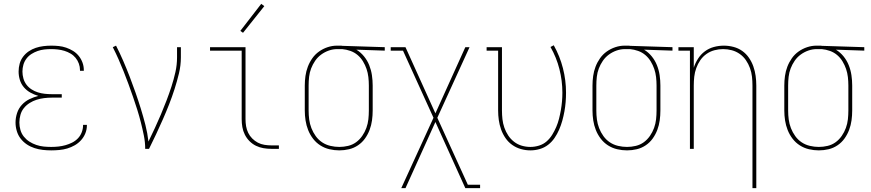

<svg xmlns="http://www.w3.org/2000/svg" viewBox="-20 -776 4540 1001"><path d="M247 8Q225 8 203 5.5Q181 3 159.5 -4Q138 -11 119.5 -23.5Q101 -36 87.5 -53.5Q74 -71 67.5 -93Q61 -115 61 -137Q61 -162 69 -186.5Q77 -211 94 -229.5Q111 -248 133.5 -259Q156 -270 180 -276Q159 -282 139 -293Q119 -304 104.5 -321Q90 -338 83.5 -359.5Q77 -381 77 -403Q77 -424 82.5 -444Q88 -464 100.5 -480.5Q113 -497 130 -508.5Q147 -520 166.5 -526.5Q186 -533 206.5 -535.5Q227 -538 247 -538Q267 -538 286.5 -536Q306 -534 325 -527.5Q344 -521 361 -510.5Q378 -500 390.5 -484.5Q403 -469 410 -450Q417 -431 417 -411Q417 -410 417 -409Q417 -408 417 -407H397Q397 -408 397 -409Q397 -410 397 -411Q397 -428 391 -444.5Q385 -461 374 -474.5Q363 -488 347.5 -497Q332 -506 315.5 -511Q299 -516 281.5 -518Q264 -520 247 -520Q229 -520 211 -518Q193 -516 176 -510Q159 -504 144 -494.5Q129 -485 118 -470.5Q107 -456 102 -438.5Q97 -421 97 -403Q97 -385 102 -367Q107 -349 118 -334.5Q129 -320 144.5 -310Q160 -300 177.5 -294.5Q195 -289 213.5 -287Q232 -285 250 -285H302V-267H250Q230 -267 210 -264.5Q190 -262 171 -256Q152 -250 134.5 -239Q117 -228 104.5 -212.5Q92 -197 86.5 -177Q81 -157 81 -137Q81 -118 86.5 -98.5Q92 -79 104.5 -63.5Q117 -48 133.5 -37.5Q150 -27 169 -20.5Q188 -14 207.5 -12Q227 -10 247 -10Q266 -10 284.5 -12Q303 -14 321 -19Q339 -24 356 -32.5Q373 -41 386 -54.5Q399 -68 406 -86Q413 -104 413 -122Q413 -123 413 -123.5Q413 -124 413 -125H433Q433 -124 433 -123.5Q433 -123 433 -122Q433 -101 425 -81Q417 -61 402.5 -45Q388 -29 369.5 -18.5Q351 -8 331 -2Q311 4 289.5 6Q268 8 247 8Z M737 0Q737 -35 730 -69.5Q723 -104 714.5 -137.5Q706 -171 695.5 -204.5Q685 -238 673.5 -271Q662 -304 650 -337Q638 -370 625 -402.5Q612 -435 598 -467Q584 -499 568 -530L585 -538Q605 -499 622.5 -458.5Q640 -418 656 -376.5Q672 -335 686.5 -293.5Q701 -252 714 -210Q727 -168 738 -125Q749 -82 754 -38Q771 -73 787.5 -108.5Q804 -144 819 -179.5Q834 -215 848 -251.5Q862 -288 874 -325Q886 -362 894.5 -400Q903 -438 903 -477V-530H923V-477Q923 -435 913 -393.5Q903 -352 890 -311.5Q877 -271 861.5 -231.5Q846 -192 829 -153.5Q812 -115 794 -76.5Q776 -38 757 0Z M1395 0Q1374 0 1353.5 -3.5Q1333 -7 1314.5 -16Q1296 -25 1281 -40Q1266 -55 1256.5 -74Q1247 -93 1243.5 -113.5Q1240 -134 1240 -155V-512H1075V-530H1260V-155Q1260 -136 1263 -118Q1266 -100 1274 -83.5Q1282 -67 1295 -54Q1308 -41 1324 -32.5Q1340 -24 1358.5 -21Q1377 -18 1395 -18H1434V0ZM1247 -605 1233 -615 1342 -756 1358 -744Z M1749 8Q1723 8 1697.5 2Q1672 -4 1650 -18Q1628 -32 1612 -53Q1596 -74 1586.5 -98Q1577 -122 1573 -148Q1569 -174 1569 -200V-330Q1569 -355 1572.5 -380Q1576 -405 1585 -428.5Q1594 -452 1608.5 -472.5Q1623 -493 1643.5 -507.5Q1664 -522 1688 -530Q1712 -538 1737 -538Q1740 -538 1743.5 -538Q1747 -538 1750 -538Q1754 -538 1758 -538Q1762 -538 1766 -537L1986 -530V-512L1838 -517Q1861 -503 1878 -482Q1895 -461 1905 -436Q1915 -411 1919 -384Q1923 -357 1923 -330V-200Q1923 -174 1919.5 -148.5Q1916 -123 1907 -99Q1898 -75 1883 -54Q1868 -33 1846.5 -18.5Q1825 -4 1800 2Q1775 8 1749 8ZM1749 -10Q1772 -10 1795 -15.5Q1818 -21 1836.5 -34.5Q1855 -48 1868.5 -67.5Q1882 -87 1890 -109Q1898 -131 1900.5 -154Q1903 -177 1903 -200V-330Q1903 -352 1900.5 -374Q1898 -396 1891 -416.5Q1884 -437 1872.5 -456Q1861 -475 1844.5 -489Q1828 -503 1807 -510.5Q1786 -518 1764 -520H1750Q1747 -520 1744.5 -520Q1742 -520 1739 -520Q1716 -520 1694.5 -512.5Q1673 -505 1654.5 -491.5Q1636 -478 1623 -459Q1610 -440 1602 -419Q1594 -398 1591.5 -375.5Q1589 -353 1589 -330V-200Q1589 -176 1592 -153Q1595 -130 1603.5 -108Q1612 -86 1626 -66.5Q1640 -47 1659.5 -34Q1679 -21 1702.5 -15.5Q1726 -10 1749 -10Z M2072 205 2240 -162 2081 -512H2017V-530H2094L2250 -185L2406 -530H2428L2260 -162L2419 187H2483V205H2406L2250 -140L2094 205Z M2745 8Q2720 8 2695.5 1Q2671 -6 2650.5 -20.5Q2630 -35 2615.5 -56Q2601 -77 2592.5 -101Q2584 -125 2580.5 -150Q2577 -175 2577 -200V-512H2517V-530H2597V-200Q2597 -177 2599.5 -154.5Q2602 -132 2609.5 -110.5Q2617 -89 2629.5 -70Q2642 -51 2660 -37Q2678 -23 2700 -16.5Q2722 -10 2745 -10Q2768 -10 2790.5 -17Q2813 -24 2830 -39Q2847 -54 2859 -73.5Q2871 -93 2880 -114Q2889 -135 2894.5 -157Q2900 -179 2904 -201.5Q2908 -224 2910 -247Q2912 -270 2912 -293Q2912 -355 2896.5 -416Q2881 -477 2850 -531L2867 -540Q2899 -483 2915 -420Q2931 -357 2931 -293Q2931 -268 2929 -243.5Q2927 -219 2922.5 -194.5Q2918 -170 2911.5 -146.5Q2905 -123 2895 -100Q2885 -77 2871 -56.5Q2857 -36 2837.5 -21Q2818 -6 2794 1Q2770 8 2745 8Z M3249 8Q3223 8 3197.5 2Q3172 -4 3150 -18Q3128 -32 3112 -53Q3096 -74 3086.5 -98Q3077 -122 3073 -148Q3069 -174 3069 -200V-330Q3069 -355 3072.5 -380Q3076 -405 3085 -428.5Q3094 -452 3108.5 -472.5Q3123 -493 3143.5 -507.5Q3164 -522 3188 -530Q3212 -538 3237 -538Q3240 -538 3243.5 -538Q3247 -538 3250 -538Q3254 -538 3258 -538Q3262 -538 3266 -537L3486 -530V-512L3338 -517Q3361 -503 3378 -482Q3395 -461 3405 -436Q3415 -411 3419 -384Q3423 -357 3423 -330V-200Q3423 -174 3419.5 -148.5Q3416 -123 3407 -99Q3398 -75 3383 -54Q3368 -33 3346.5 -18.5Q3325 -4 3300 2Q3275 8 3249 8ZM3249 -10Q3272 -10 3295 -15.5Q3318 -21 3336.5 -34.5Q3355 -48 3368.5 -67.5Q3382 -87 3390 -109Q3398 -131 3400.5 -154Q3403 -177 3403 -200V-330Q3403 -352 3400.5 -374Q3398 -396 3391 -416.5Q3384 -437 3372.5 -456Q3361 -475 3344.5 -489Q3328 -503 3307 -510.5Q3286 -518 3264 -520H3250Q3247 -520 3244.5 -520Q3242 -520 3239 -520Q3216 -520 3194.5 -512.5Q3173 -505 3154.5 -491.5Q3136 -478 3123 -459Q3110 -440 3102 -419Q3094 -398 3091.5 -375.5Q3089 -353 3089 -330V-200Q3089 -176 3092 -153Q3095 -130 3103.5 -108Q3112 -86 3126 -66.5Q3140 -47 3159.5 -34Q3179 -21 3202.5 -15.5Q3226 -10 3249 -10Z M3903 205V-330Q3903 -353 3900.5 -376Q3898 -399 3890 -421Q3882 -443 3869 -462Q3856 -481 3837 -494.5Q3818 -508 3795.5 -514Q3773 -520 3750 -520Q3727 -520 3704.5 -514Q3682 -508 3663 -494.5Q3644 -481 3631 -462Q3618 -443 3610 -421Q3602 -399 3599.5 -376Q3597 -353 3597 -330V0H3577V-512H3517V-530H3597V-423Q3605 -448 3619.5 -470.5Q3634 -493 3655 -508.5Q3676 -524 3701.5 -531Q3727 -538 3754 -538Q3779 -538 3804 -531.5Q3829 -525 3849.5 -510.5Q3870 -496 3884.5 -475Q3899 -454 3907.5 -430Q3916 -406 3919.5 -380.5Q3923 -355 3923 -330V205Z M4249 8Q4223 8 4197.5 2Q4172 -4 4150 -18Q4128 -32 4112 -53Q4096 -74 4086.5 -98Q4077 -122 4073 -148Q4069 -174 4069 -200V-330Q4069 -355 4072.5 -380Q4076 -405 4085 -428.5Q4094 -452 4108.5 -472.5Q4123 -493 4143.5 -507.5Q4164 -522 4188 -530Q4212 -538 4237 -538Q4240 -538 4243.5 -538Q4247 -538 4250 -538Q4254 -538 4258 -538Q4262 -538 4266 -537L4486 -530V-512L4338 -517Q4361 -503 4378 -482Q4395 -461 4405 -436Q4415 -411 4419 -384Q4423 -357 4423 -330V-200Q4423 -174 4419.5 -148.5Q4416 -123 4407 -99Q4398 -75 4383 -54Q4368 -33 4346.5 -18.5Q4325 -4 4300 2Q4275 8 4249 8ZM4249 -10Q4272 -10 4295 -15.5Q4318 -21 4336.5 -34.5Q4355 -48 4368.5 -67.5Q4382 -87 4390 -109Q4398 -131 4400.5 -154Q4403 -177 4403 -200V-330Q4403 -352 4400.5 -374Q4398 -396 4391 -416.5Q4384 -437 4372.5 -456Q4361 -475 4344.5 -489Q4328 -503 4307 -510.5Q4286 -518 4264 -520H4250Q4247 -520 4244.5 -520Q4242 -520 4239 -520Q4216 -520 4194.5 -512.5Q4173 -505 4154.5 -491.5Q4136 -478 4123 -459Q4110 -440 4102 -419Q4094 -398 4091.5 -375.5Q4089 -353 4089 -330V-200Q4089 -176 4092 -153Q4095 -130 4103.5 -108Q4112 -86 4126 -66.5Q4140 -47 4159.5 -34Q4179 -21 4202.5 -15.5Q4226 -10 4249 -10Z"/></svg>

Font: Iosevka Slab Thin
Style: Regular
Weight: 100
Monospace: yes
Designer: Belleve Invis
Foundry: Belleve Invis
Version: Version 11.1.0; ttfautohint (v1.8.3)